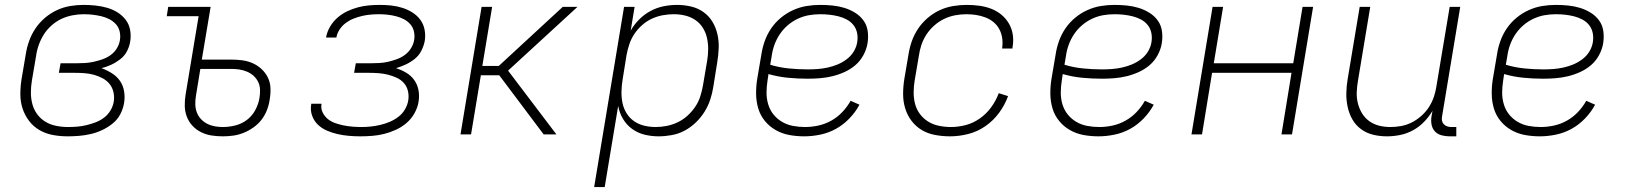

<svg xmlns="http://www.w3.org/2000/svg" viewBox="-20 -548 6640 783"><path d="M256 8Q225 8 195.5 2.5Q166 -3 141 -17.5Q116 -32 98.5 -55Q81 -78 72 -105.5Q63 -133 63 -164Q63 -195 68 -226L85 -326Q89 -353 98.5 -380Q108 -407 124 -431Q140 -455 162.5 -474.5Q185 -494 212 -506.5Q239 -519 266.5 -523.5Q294 -528 321 -528Q345 -528 369 -525.5Q393 -523 416 -516.5Q439 -510 458.5 -498Q478 -486 492 -468Q506 -450 510.5 -426.5Q515 -403 511 -379Q508 -359 498 -339.5Q488 -320 470.5 -306.5Q453 -293 433.5 -284Q414 -275 394 -270Q416 -262 436 -249.5Q456 -237 469 -218.5Q482 -200 486 -176Q490 -152 486 -128Q482 -104 470.5 -82Q459 -60 439 -44Q419 -28 396.5 -17.5Q374 -7 350.5 -1.5Q327 4 303 6Q279 8 256 8ZM257 -30Q276 -30 294.5 -31.5Q313 -33 332 -37.5Q351 -42 369.5 -49Q388 -56 404 -68Q420 -80 430.5 -97.5Q441 -115 444 -134Q447 -154 442.5 -173Q438 -192 426.5 -206Q415 -220 398 -229Q381 -238 363 -243Q345 -248 325 -249.5Q305 -251 285 -251H220L227 -290H292Q309 -290 326.5 -291Q344 -292 362 -296Q380 -300 397.5 -306Q415 -312 430.5 -323Q446 -334 456 -350Q466 -366 469 -384Q472 -402 468 -419.5Q464 -437 452.5 -449.5Q441 -462 425.5 -470Q410 -478 392.5 -482Q375 -486 357.5 -488Q340 -490 321 -490Q299 -490 275.5 -485.5Q252 -481 230.5 -471Q209 -461 190 -444Q171 -427 158.5 -407Q146 -387 138 -364.5Q130 -342 127 -319L110 -219Q106 -195 106 -170.5Q106 -146 112 -123.5Q118 -101 131.5 -82.5Q145 -64 164.5 -52Q184 -40 208 -35Q232 -30 257 -30Z M889 8Q865 8 842.5 4.5Q820 1 800 -9Q780 -19 765 -35Q750 -51 742 -72Q734 -93 733.5 -116Q733 -139 737 -163L790 -482H660L666 -520H839L803 -305H923Q946 -305 968.5 -302Q991 -299 1011 -290Q1031 -281 1047 -266Q1063 -251 1072.5 -231.5Q1082 -212 1083 -189Q1084 -166 1080 -143Q1077 -121 1069 -100Q1061 -79 1047.5 -61Q1034 -43 1014.5 -29Q995 -15 974 -6.5Q953 2 931.5 5Q910 8 889 8ZM889 -30Q914 -30 940 -36.5Q966 -43 987 -59Q1008 -75 1021 -99Q1034 -123 1038 -148Q1041 -165 1040.5 -182Q1040 -199 1033 -213.5Q1026 -228 1014.5 -238.5Q1003 -249 988 -255.5Q973 -262 956.5 -264.5Q940 -267 923 -267H797L779 -157Q776 -139 776.5 -122Q777 -105 782.5 -90Q788 -75 799 -63Q810 -51 824.5 -43.5Q839 -36 855.5 -33Q872 -30 889 -30Z M1450 8Q1426 8 1403 6Q1380 4 1357.5 -1Q1335 -6 1314 -15Q1293 -24 1277 -39Q1261 -54 1253 -76Q1245 -98 1249 -121V-125H1291V-123Q1288 -105 1296 -89Q1304 -73 1317 -62.5Q1330 -52 1347 -46Q1364 -40 1381.5 -36.5Q1399 -33 1417.5 -31.5Q1436 -30 1454 -30Q1473 -30 1492 -32Q1511 -34 1530.5 -38.5Q1550 -43 1569 -51Q1588 -59 1604.5 -71.5Q1621 -84 1631.5 -102Q1642 -120 1645 -139Q1648 -159 1643.5 -177.5Q1639 -196 1627 -209.5Q1615 -223 1597.5 -231Q1580 -239 1562 -243.5Q1544 -248 1524.5 -249.5Q1505 -251 1485 -251H1424L1431 -290H1492Q1510 -290 1527.5 -291Q1545 -292 1562.5 -296Q1580 -300 1598 -306.5Q1616 -313 1631 -324Q1646 -335 1656 -351Q1666 -367 1669 -385Q1672 -403 1668 -420Q1664 -437 1653 -449.5Q1642 -462 1627.5 -469.5Q1613 -477 1596 -481.5Q1579 -486 1561.5 -488Q1544 -490 1526 -490Q1509 -490 1491.5 -488.5Q1474 -487 1457 -483Q1440 -479 1423 -472.5Q1406 -466 1391 -455Q1376 -444 1365.5 -428.5Q1355 -413 1352 -396V-395H1310V-397Q1314 -419 1326.5 -440Q1339 -461 1357 -476.5Q1375 -492 1396 -502Q1417 -512 1439.5 -518Q1462 -524 1484.5 -526Q1507 -528 1529 -528Q1553 -528 1576 -525.5Q1599 -523 1621 -516Q1643 -509 1662 -497Q1681 -485 1694 -467.5Q1707 -450 1711.5 -427Q1716 -404 1712 -380Q1708 -360 1698 -340.5Q1688 -321 1671 -307.5Q1654 -294 1634.5 -285Q1615 -276 1595 -270Q1617 -263 1636.5 -251.5Q1656 -240 1669 -222Q1682 -204 1686.5 -181Q1691 -158 1687 -134V-133Q1683 -109 1670.5 -86.5Q1658 -64 1638.5 -47Q1619 -30 1595 -19Q1571 -8 1547 -2Q1523 4 1498.5 6Q1474 8 1450 8Z M2249 0H2197L2016 -241H1941L1901 0H1858L1944 -520H1987L1947 -279H2014L2275 -520H2335L2052 -260Z M2403 215 2525 -520H2568L2552 -423Q2566 -448 2587 -469Q2608 -490 2633.5 -503.5Q2659 -517 2686.5 -522.5Q2714 -528 2741 -528Q2770 -528 2798 -521.5Q2826 -515 2848.5 -499Q2871 -483 2885 -460Q2899 -437 2905.5 -409.5Q2912 -382 2911 -353Q2910 -324 2905 -294L2889 -194Q2885 -168 2876.5 -142Q2868 -116 2853 -92Q2838 -68 2817 -48Q2796 -28 2771.5 -15Q2747 -2 2719.5 3Q2692 8 2666 8Q2636 8 2608 1Q2580 -6 2557.5 -22.5Q2535 -39 2520.5 -63.5Q2506 -88 2501 -116L2446 215ZM2654 -30Q2676 -30 2699 -34.5Q2722 -39 2744 -49.5Q2766 -60 2784 -76.5Q2802 -93 2815.5 -113Q2829 -133 2836 -155.5Q2843 -178 2847 -201L2864 -301Q2868 -325 2868 -348.5Q2868 -372 2863 -394Q2858 -416 2846 -435Q2834 -454 2815.5 -466.5Q2797 -479 2774.5 -484.5Q2752 -490 2728 -490Q2706 -490 2683.5 -486Q2661 -482 2639 -472Q2617 -462 2598.5 -445.5Q2580 -429 2567 -409.5Q2554 -390 2546.5 -367.5Q2539 -345 2535 -323L2519 -223Q2515 -199 2514.5 -175Q2514 -151 2518.5 -128.5Q2523 -106 2535 -86.5Q2547 -67 2565.5 -54Q2584 -41 2607 -35.5Q2630 -30 2654 -30Z M3260 8Q3228 8 3198.5 2.5Q3169 -3 3143.5 -17.5Q3118 -32 3099.5 -54.5Q3081 -77 3072.5 -105Q3064 -133 3063.5 -164Q3063 -195 3068 -226L3085 -326Q3089 -353 3098.5 -380Q3108 -407 3124.5 -431.5Q3141 -456 3164.5 -475.5Q3188 -495 3215 -507Q3242 -519 3269.5 -523.5Q3297 -528 3325 -528Q3350 -528 3375 -525.5Q3400 -523 3423 -516Q3446 -509 3466.5 -496.5Q3487 -484 3501 -465Q3515 -446 3518.5 -421.5Q3522 -397 3518 -372Q3514 -347 3501 -323Q3488 -299 3468 -282Q3448 -265 3423.5 -254Q3399 -243 3374 -237Q3349 -231 3323.5 -229Q3298 -227 3274 -227Q3232 -227 3192 -231Q3152 -235 3114 -246L3110 -219Q3106 -194 3106 -169.5Q3106 -145 3113 -122Q3120 -99 3134.5 -81Q3149 -63 3169.5 -51Q3190 -39 3214 -34.5Q3238 -30 3263 -30Q3290 -30 3317.5 -36Q3345 -42 3370 -56Q3395 -70 3415 -91Q3435 -112 3449 -137L3485 -121Q3469 -91 3444 -65Q3419 -39 3389 -22.5Q3359 -6 3325.5 1Q3292 8 3260 8ZM3274 -265Q3294 -265 3314.5 -266.5Q3335 -268 3355.5 -272.5Q3376 -277 3395.5 -285Q3415 -293 3433 -306.5Q3451 -320 3462 -338.5Q3473 -357 3476 -377Q3479 -397 3475 -415Q3471 -433 3460 -446.5Q3449 -460 3433 -468.5Q3417 -477 3399 -481.5Q3381 -486 3362.5 -488Q3344 -490 3325 -490Q3302 -490 3279 -486Q3256 -482 3233.5 -471.5Q3211 -461 3192 -444.5Q3173 -428 3159.5 -407.5Q3146 -387 3138 -364.5Q3130 -342 3127 -319L3121 -284Q3157 -273 3196 -269Q3235 -265 3274 -265Z M3854 8Q3824 8 3794 2.5Q3764 -3 3739.5 -17.5Q3715 -32 3697.5 -55Q3680 -78 3671.5 -106Q3663 -134 3663 -164.5Q3663 -195 3668 -226L3685 -326Q3689 -353 3698.5 -380Q3708 -407 3724.5 -431.5Q3741 -456 3764 -475.5Q3787 -495 3813.5 -507Q3840 -519 3868 -523.5Q3896 -528 3923 -528Q3949 -528 3974.5 -524.5Q4000 -521 4023 -512Q4046 -503 4064.5 -487.5Q4083 -472 4095 -451Q4107 -430 4110.5 -405Q4114 -380 4109 -354V-350H4067V-353Q4070 -373 4067 -393Q4064 -413 4055 -429.5Q4046 -446 4031.5 -458Q4017 -470 3998.5 -477Q3980 -484 3960.5 -487Q3941 -490 3920 -490Q3898 -490 3874.5 -485.5Q3851 -481 3829.5 -470.5Q3808 -460 3789.5 -443.5Q3771 -427 3758 -407Q3745 -387 3737.5 -364.5Q3730 -342 3727 -319L3710 -219Q3706 -195 3706 -170.5Q3706 -146 3712 -123.5Q3718 -101 3732 -82.5Q3746 -64 3765.5 -52Q3785 -40 3809 -35Q3833 -30 3858 -30Q3888 -30 3918.5 -38Q3949 -46 3976 -65Q4003 -84 4022.5 -111Q4042 -138 4053 -168L4091 -156Q4078 -120 4054.5 -88Q4031 -56 3998.5 -33.5Q3966 -11 3928.5 -1.5Q3891 8 3854 8Z M4460 8Q4428 8 4398.5 2.5Q4369 -3 4343.5 -17.5Q4318 -32 4299.5 -54.5Q4281 -77 4272.5 -105Q4264 -133 4263.5 -164Q4263 -195 4268 -226L4285 -326Q4289 -353 4298.5 -380Q4308 -407 4324.5 -431.5Q4341 -456 4364.5 -475.5Q4388 -495 4415 -507Q4442 -519 4469.5 -523.5Q4497 -528 4525 -528Q4550 -528 4575 -525.5Q4600 -523 4623 -516Q4646 -509 4666.5 -496.5Q4687 -484 4701 -465Q4715 -446 4718.5 -421.5Q4722 -397 4718 -372Q4714 -347 4701 -323Q4688 -299 4668 -282Q4648 -265 4623.5 -254Q4599 -243 4574 -237Q4549 -231 4523.5 -229Q4498 -227 4474 -227Q4432 -227 4392 -231Q4352 -235 4314 -246L4310 -219Q4306 -194 4306 -169.5Q4306 -145 4313 -122Q4320 -99 4334.5 -81Q4349 -63 4369.5 -51Q4390 -39 4414 -34.5Q4438 -30 4463 -30Q4490 -30 4517.5 -36Q4545 -42 4570 -56Q4595 -70 4615 -91Q4635 -112 4649 -137L4685 -121Q4669 -91 4644 -65Q4619 -39 4589 -22.5Q4559 -6 4525.5 1Q4492 8 4460 8ZM4474 -265Q4494 -265 4514.5 -266.5Q4535 -268 4555.5 -272.5Q4576 -277 4595.5 -285Q4615 -293 4633 -306.5Q4651 -320 4662 -338.5Q4673 -357 4676 -377Q4679 -397 4675 -415Q4671 -433 4660 -446.5Q4649 -460 4633 -468.5Q4617 -477 4599 -481.5Q4581 -486 4562.5 -488Q4544 -490 4525 -490Q4502 -490 4479 -486Q4456 -482 4433.5 -471.5Q4411 -461 4392 -444.5Q4373 -428 4359.5 -407.5Q4346 -387 4338 -364.5Q4330 -342 4327 -319L4321 -284Q4357 -273 4396 -269Q4435 -265 4474 -265Z M4839 0 4925 -520H4968L4930 -290H5254L5292 -520H5335L5249 0H5206L5247 -251H4923L4882 0Z M5636 8Q5607 8 5580 1.5Q5553 -5 5531 -21Q5509 -37 5495.5 -60.5Q5482 -84 5476 -111.5Q5470 -139 5470.5 -168Q5471 -197 5476 -226L5525 -520H5568L5518 -219Q5514 -196 5513 -172.5Q5512 -149 5517.5 -127Q5523 -105 5534.5 -86Q5546 -67 5564 -54Q5582 -41 5604 -35.5Q5626 -30 5650 -30Q5672 -30 5694 -34Q5716 -38 5737 -48.5Q5758 -59 5776.5 -75.5Q5795 -92 5807.5 -111.5Q5820 -131 5827.5 -153Q5835 -175 5838 -197L5892 -520H5935L5861 -74Q5859 -65 5860.5 -56.5Q5862 -48 5867.5 -42Q5873 -36 5881 -33Q5889 -30 5898 -30H5919V8H5891Q5874 8 5858 3.5Q5842 -1 5831.5 -12.5Q5821 -24 5818 -40.5Q5815 -57 5818 -74L5822 -96Q5807 -71 5787 -50.5Q5767 -30 5742 -16.5Q5717 -3 5690 2.5Q5663 8 5636 8Z M6260 8Q6228 8 6198.5 2.5Q6169 -3 6143.5 -17.5Q6118 -32 6099.5 -54.5Q6081 -77 6072.5 -105Q6064 -133 6063.5 -164Q6063 -195 6068 -226L6085 -326Q6089 -353 6098.5 -380Q6108 -407 6124.5 -431.5Q6141 -456 6164.5 -475.5Q6188 -495 6215 -507Q6242 -519 6269.5 -523.5Q6297 -528 6325 -528Q6350 -528 6375 -525.5Q6400 -523 6423 -516Q6446 -509 6466.5 -496.5Q6487 -484 6501 -465Q6515 -446 6518.5 -421.5Q6522 -397 6518 -372Q6514 -347 6501 -323Q6488 -299 6468 -282Q6448 -265 6423.5 -254Q6399 -243 6374 -237Q6349 -231 6323.5 -229Q6298 -227 6274 -227Q6232 -227 6192 -231Q6152 -235 6114 -246L6110 -219Q6106 -194 6106 -169.5Q6106 -145 6113 -122Q6120 -99 6134.5 -81Q6149 -63 6169.5 -51Q6190 -39 6214 -34.5Q6238 -30 6263 -30Q6290 -30 6317.5 -36Q6345 -42 6370 -56Q6395 -70 6415 -91Q6435 -112 6449 -137L6485 -121Q6469 -91 6444 -65Q6419 -39 6389 -22.5Q6359 -6 6325.5 1Q6292 8 6260 8ZM6274 -265Q6294 -265 6314.5 -266.5Q6335 -268 6355.5 -272.5Q6376 -277 6395.5 -285Q6415 -293 6433 -306.5Q6451 -320 6462 -338.5Q6473 -357 6476 -377Q6479 -397 6475 -415Q6471 -433 6460 -446.5Q6449 -460 6433 -468.5Q6417 -477 6399 -481.5Q6381 -486 6362.5 -488Q6344 -490 6325 -490Q6302 -490 6279 -486Q6256 -482 6233.5 -471.5Q6211 -461 6192 -444.5Q6173 -428 6159.5 -407.5Q6146 -387 6138 -364.5Q6130 -342 6127 -319L6121 -284Q6157 -273 6196 -269Q6235 -265 6274 -265Z"/></svg>

Font: Iosevka Extralight Extended
Style: Italic
Weight: 200
Width: 7
Italic angle: -9°
Monospace: yes
Designer: Belleve Invis
Foundry: Belleve Invis
Version: Version 32.5.0; ttfautohint (v1.8.4)